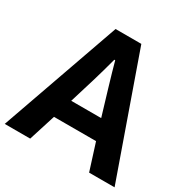

<svg xmlns="http://www.w3.org/2000/svg" viewBox="-182 -958 1093 1116"><g transform="rotate(30 364.5 -400.0)"><path d="M263.7 -309.6H464.8L414.1 -478.5Q383.8 -580.1 367.2 -641.6H361.3Q338.9 -556.6 315.4 -478.5ZM-3.9 0 278.3 -799.8H451.2L733.4 0H562.5L505.9 -178.7H223.6L167 0Z"/></g></svg>

Font: Gothic A1 Black
Style: Regular
Weight: 900
Version: Version 2.50